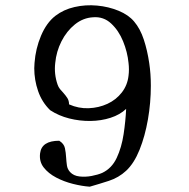

<svg xmlns="http://www.w3.org/2000/svg" viewBox="-20 -691 710 723"><path d="M548 -368Q548 -304 537 -241Q526 -178 505.5 -127Q485 -76 455 -48Q427 -22 390 -10Q353 2 318 12Q289 10 255 1.5Q221 -7 191.5 -22.5Q162 -38 144.5 -60.5Q127 -83 131 -114Q137 -161 203 -161Q221 -150 224.5 -133Q228 -116 229 -98Q230 -82 232 -68Q234 -54 244 -43Q257 -29 279.5 -26.5Q302 -24 325.5 -28.5Q349 -33 365 -40Q401 -57 419.5 -96.5Q438 -136 445.5 -186Q453 -236 455 -281Q432 -259 396.5 -247.5Q361 -236 320.5 -235.5Q280 -235 240.5 -245Q201 -255 169 -276Q138 -306 123.5 -348Q109 -390 109 -434Q109 -439 109.5 -444Q110 -449 110 -454Q114 -508 134.5 -556.5Q155 -605 188 -631Q219 -655 260.5 -664.5Q302 -674 345.5 -670Q389 -666 426.5 -650.5Q464 -635 485 -610Q508 -583 521.5 -542Q535 -501 542 -453Q548 -413 548 -368ZM464 -406Q467 -429 464 -454Q460 -495 443.5 -535.5Q427 -576 398.5 -602.5Q370 -629 331 -626Q293 -624 262 -599Q231 -574 211.5 -535.5Q192 -497 188 -454Q183 -412 197 -372Q200 -363 206 -355.5Q212 -348 218 -342Q227 -332 233.5 -322Q240 -312 240 -298Q276 -282 314 -283.5Q352 -285 384.5 -300Q417 -315 438.5 -342.5Q460 -370 464 -406Z"/></svg>

Font: Yuji Syuku
Style: Regular
Weight: 400
Designer: Kataoka Yuji
Foundry: Kinuta Font Factory
Version: Version 3.002